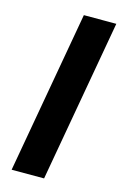

<svg xmlns="http://www.w3.org/2000/svg" viewBox="-110 -750 509 800"><g transform="rotate(15 144.5 -350.0)"><path d="M25 0 149 -700H289L165 0Z"/></g></svg>

Font: DM Sans 12pt ExtraBold
Style: Italic
Weight: 800
Italic angle: -10°
Version: Version 4.004;gftools[0.9.30]